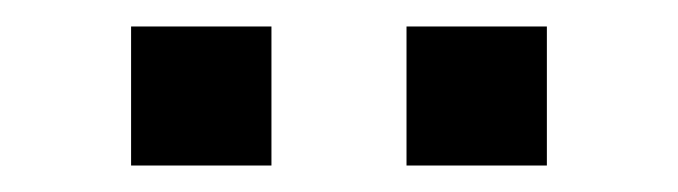

<svg xmlns="http://www.w3.org/2000/svg" viewBox="-20 -691 512 145"><path d="M287 -566V-671H393V-566ZM79 -566V-671H185V-566Z"/></svg>

Font: Tourney Condensed Black
Style: Regular
Weight: 900
Width: 3
Designer: Tyler Finck
Foundry: Etcetera Type Co
Version: Version 1.010; ttfautohint (v1.8.3)